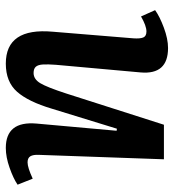

<svg xmlns="http://www.w3.org/2000/svg" viewBox="10 -574 579 638"><g transform="rotate(90 299.0 -255.5)"><path d="M14.2 -481.9Q35.2 -497.1 72.5 -511Q109.9 -524.9 140.1 -524.9Q229 -524.9 221.2 -434.1L195.8 -151.9Q193.8 -125.5 194.8 -109.1Q195.8 -92.8 202.4 -85.4Q209 -78.1 223.1 -78.1Q243.7 -78.1 257.1 -100.6Q270.5 -123 291 -186L395 -511.2H509.8L495.1 -96.2Q494.1 -76.7 499.8 -67.4Q505.4 -58.1 520 -58.1Q537.1 -58.1 574.2 -75.2L594.2 -24.9Q573.2 -10.7 537.8 1.7Q502.4 14.2 472.2 14.2Q382.3 14.2 391.1 -87.9L415 -354L408.2 -355L341.8 -139.2Q318.4 -60.5 285.4 -23.2Q252.4 14.2 191.9 14.2Q71.8 14.2 85.9 -142.1L107.9 -410.2Q109.4 -432.1 105 -442.6Q100.6 -453.1 85 -453.1Q66.4 -453.1 35.2 -435.1Z"/></g></svg>

Font: Literata Book SemiBold
Style: Italic
Weight: 600
Italic angle: -3°
Designer: Latin by Veronika Burian and Jose Scaglione. Greek by Irene Vlachou. Cyrillic by Vera Evstafieva
Foundry: TypeTogether
Version: Version 1.003;PS 001.003;hotconv 1.0.88;makeotf.lib2.5.64775